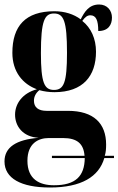

<svg xmlns="http://www.w3.org/2000/svg" viewBox="-27 -599 527 854"><path d="M195 235C335 235 413 187 437 104H480V94H439C444 78 445 62 445 44C445 -50 390 -106 275 -106H180C143 -106 124 -122 124 -151C124 -169 132 -185 148 -198C169 -192 192 -189 215 -189C343 -189 400 -262 400 -369C400 -427 378 -475 339 -506C352 -524 362 -531 375 -531C400 -531 410 -509 410 -461C455 -461 471 -489 471 -521C471 -552 450 -579 414 -579C368 -579 348 -545 332 -513C301 -536 261 -549 215 -549C86 -549 28 -483 28 -364C28 -280 74 -225 137 -202C71 -184 40 -136 40 -89C40 -38 74 10 145 14C45 22 -7 56 -7 119C-7 194 66 235 195 235ZM213 -199C170 -199 155 -231 155 -363C155 -506 171 -539 213 -539C256 -539 271 -507 271 -364C271 -231 257 -199 213 -199ZM213 225C148 225 95 198 95 116C95 38 144 15 190 15H253C317 15 345 41 349 94H204V104H350C349 184 310 225 213 225Z"/></svg>

Font: Noto Serif Display ExtraCondensed ExtraBold
Style: Regular
Weight: 800
Width: 2
Designer: Monotype Design Team
Foundry: Monotype Imaging Inc.
Version: Version 2.009